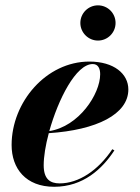

<svg xmlns="http://www.w3.org/2000/svg" viewBox="-20 -706 535 736"><path d="M288 -618C288 -581 318.5 -550.5 355.5 -550.5C393 -550.5 423 -581 423 -618C423 -655.5 393 -685.5 355.5 -685.5C318.5 -685.5 288 -655.5 288 -618ZM147.5 -72.5C147.5 -105.5 154.5 -149.5 167 -195.5C350.5 -207.5 472 -268 472 -363C472 -423 417 -470 322.5 -470C157 -470 24.5 -314.5 24.5 -150C24.5 -60 79 10 187.5 10C299 10 372 -58.5 418.5 -129.5L410.5 -134C356 -52.5 281.5 -3 208.5 -3C172 -3 147.5 -19.5 147.5 -72.5ZM335.5 -460.5C357 -460.5 364 -442 364 -421.5C364 -345 282 -221 169 -203.5C203 -325 271 -460.5 335.5 -460.5Z"/></svg>

Font: Bodoni* 24pt
Style: Bold Italic
Weight: 700
Italic angle: -13°
Version: Version 2.3